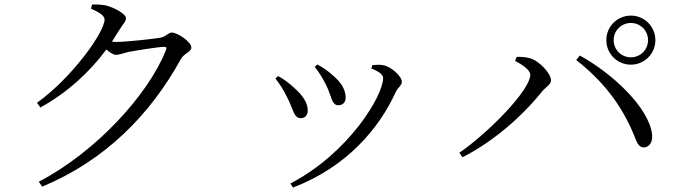

<svg xmlns="http://www.w3.org/2000/svg" viewBox="-20 -791 3040 861"><path d="M154 24 169 46C451 -71 654 -277 791 -526C805 -552 838 -558 838 -578C838 -604 775 -645 751 -645C734 -645 727 -628 700 -622C672 -617 549 -603 501 -603L482 -604L516 -658C531 -683 545 -693 545 -710C545 -728 492 -758 453 -767C431 -771 411 -771 393 -771L388 -752C423 -737 449 -721 449 -704C449 -646 302 -442 146 -330L161 -309C278 -373 378 -463 457 -569C473 -555 489 -545 500 -545C514 -545 535 -553 556 -558C592 -565 694 -581 716 -581C725 -581 729 -578 724 -566C646 -368 411 -110 154 24Z M1391 -491C1411 -468 1429 -436 1443 -409C1467 -360 1467 -319 1497 -319C1516 -319 1530 -331 1530 -353C1530 -389 1509 -422 1477 -449C1455 -470 1432 -486 1403 -502ZM1294 50C1535 -42 1680 -215 1754 -377C1765 -400 1782 -408 1782 -424C1782 -449 1734 -493 1697 -499C1681 -502 1663 -500 1650 -499L1645 -484C1684 -468 1698 -456 1698 -440C1698 -364 1547 -106 1282 32ZM1215 -439C1234 -415 1252 -387 1268 -354C1296 -300 1297 -261 1329 -261C1350 -261 1360 -276 1360 -297C1360 -329 1338 -364 1297 -399C1280 -415 1254 -436 1227 -450Z M2699 -611C2699 -550 2748 -501 2809 -501C2870 -501 2919 -550 2919 -611C2919 -672 2870 -721 2809 -721C2748 -721 2699 -672 2699 -611ZM2732 -611C2732 -654 2766 -688 2809 -688C2852 -688 2886 -654 2886 -611C2886 -568 2852 -534 2809 -534C2766 -534 2732 -568 2732 -611ZM2290 -518C2316 -504 2358 -479 2358 -456C2358 -386 2168 -194 2040 -106L2054 -86C2189 -154 2320 -267 2411 -381C2430 -403 2451 -412 2451 -431C2451 -461 2398 -519 2356 -530C2336 -536 2312 -536 2297 -536ZM2868 -130C2891 -131 2908 -152 2904 -189C2890 -310 2722 -465 2580 -542L2564 -522C2683 -428 2765 -324 2821 -190C2837 -150 2843 -130 2868 -130Z"/></svg>

Font: Source Han Serif KR
Style: Regular
Weight: 400
Designer: Ryoko NISHIZUKA 西塚涼子 (kana & ideographs); Frank Grießhammer (Latin, Greek & Cyrillic); Wenlong ZHANG 张文龙 (bopomofo); San
Foundry: Adobe
Version: Version 2.001;hotconv 1.1.0;makeotfexe 2.6.0